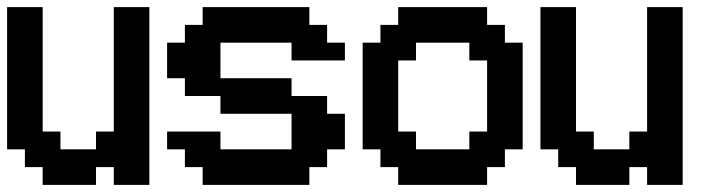

<svg xmlns="http://www.w3.org/2000/svg" viewBox="-20 -520 1990 540"><path d="M150 -100V-150H100V-500H0V-100H50V-50H100V0H250V-50H300V0H400V-500H300V-150H250V-100Z M600 -400H800V-350H950V-400H900V-450H850V-500H550V-450H500V-400H450V-300H500V-250H600V-200H800V-100H600V-150H450V-100H500V-50H550V0H850V-50H900V-100H950V-200H900V-250H800V-300H600Z M1300 -350H1350V-150H1300V-100H1150V-150H1100V-350H1150V-400H1300ZM1050 -450V-400H1000V-100H1050V-50H1100V0H1350V-50H1400V-100H1450V-400H1400V-450H1350V-500H1100V-450Z M1650 -100V-150H1600V-500H1500V-100H1550V-50H1600V0H1750V-50H1800V0H1900V-500H1800V-150H1750V-100Z"/></svg>

Font: Analogue OS
Style: Regular
Weight: 400
Designer: AbFarid
Version: Version 1.000